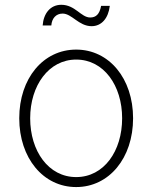

<svg xmlns="http://www.w3.org/2000/svg" viewBox="-20 -757 626 789"><path d="M293 11.7C428.2 11.7 526.9 -107.4 526.9 -271C526.9 -434.6 428.2 -553.2 293 -553.2C157.7 -553.2 59.1 -435.1 59.1 -271C59.1 -107.4 157.7 11.7 293 11.7ZM293 -29.3C179.2 -29.3 104 -136.2 104 -271C104 -405.3 180.2 -512.2 293 -512.2C406.7 -512.2 481.9 -405.3 481.9 -271C481.9 -136.2 407.2 -29.3 293 -29.3ZM356.4 -649.4C397 -649.4 425.3 -681.6 431.2 -732.9H395.5C389.2 -698.7 374.5 -685.1 350.6 -685.1C313 -685.1 289.1 -737.3 231.9 -737.3C186.5 -737.3 158.7 -701.2 155.3 -652.3H190.9C192.9 -681.2 210 -701.2 237.3 -701.2C275.4 -701.2 303.7 -649.4 356.4 -649.4Z"/></svg>

Font: Raveo ExtraLight
Style: Regular
Weight: 200
Designer: Jakub Foglar, Rasmus Andersson (Inter)
Foundry: Jakubfoglar.com
Version: Version 1.100;Glyphs 3.2.3 (3260)